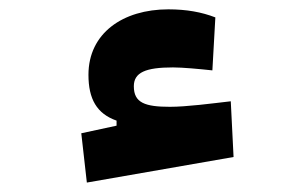

<svg xmlns="http://www.w3.org/2000/svg" viewBox="-20 -367 626 407"><path d="M164.1 20 475.1 -34.2 469.2 -152.3C427.7 -147.5 375.5 -140.6 340.3 -140.6C287.6 -140.6 263.7 -148.9 263.7 -184.1C263.7 -213.4 288.6 -224.1 346.7 -224.1C367.2 -224.1 403.3 -220.7 430.2 -217.8L436.5 -330.1C407.7 -341.3 375.5 -347.2 336.9 -347.2C240.2 -347.2 167.5 -296.4 167.5 -208.5C167.5 -157.2 185.1 -126 227.1 -111.3V-100.6L152.3 -84.5Z"/></svg>

Font: CaskaydiaCove Nerd Font
Style: Bold
Weight: 700
Designer: Aaron Bell
Foundry: Saja Typeworks
Version: Version 2111.1;Nerd Fonts 2.3.0